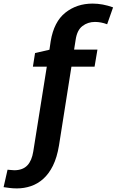

<svg xmlns="http://www.w3.org/2000/svg" viewBox="-144 -806 649 1068"><path d="M-50 242Q-72 242 -91 239.5Q-110 237 -124 235L-102 138Q-94 138 -84.5 139.5Q-75 141 -65 141Q-41 141 -22.5 134Q-4 127 8.5 113.5Q21 100 29 81Q37 62 41 37L119 -452L129 -435H39L51 -511L147 -533L128 -509L138 -577Q156 -685 219.5 -735.5Q283 -786 371 -786Q427 -786 485 -765L452 -671Q418 -684 384 -684Q345 -684 315 -661.5Q285 -639 277 -586L265 -510L252 -530H398L382 -435H241L256 -452L184 4Q173 70 150.5 115.5Q128 161 96.5 189Q65 217 27.5 229.5Q-10 242 -50 242Z"/></svg>

Font: Bitter Thin
Style: Bold Italic
Weight: 700
Italic angle: -9°
Version: Version 3.021